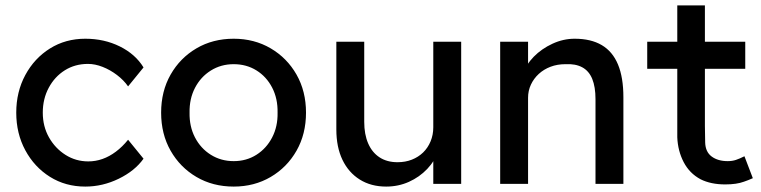

<svg xmlns="http://www.w3.org/2000/svg" viewBox="-20 -679 2810 709"><path d="M40 -263Q40 -340 73.5 -402Q107 -464 164.5 -500Q222 -536 295 -536Q365 -536 422.5 -507.5Q480 -479 510 -430L453 -360Q437 -383 412 -402Q387 -421 359 -432Q331 -443 305 -443Q257 -443 219.5 -419.5Q182 -396 160 -355Q138 -314 138 -263Q138 -212 161 -171.5Q184 -131 222 -107Q260 -83 306 -83Q333 -83 358.5 -92Q384 -101 408 -119Q432 -137 453 -163L510 -93Q478 -48 418.5 -19Q359 10 295 10Q222 10 164.5 -26Q107 -62 73.5 -124Q40 -186 40 -263Z M575 -263Q575 -342 610 -403.5Q645 -465 705.5 -500.5Q766 -536 843 -536Q919 -536 979.5 -500.5Q1040 -465 1075 -403.5Q1110 -342 1110 -263Q1110 -184 1075 -122.5Q1040 -61 979.5 -25.5Q919 10 843 10Q766 10 705.5 -25.5Q645 -61 610 -122.5Q575 -184 575 -263ZM1005 -263Q1006 -315 985 -355.5Q964 -396 927 -419Q890 -442 843 -442Q796 -442 758.5 -418.5Q721 -395 700 -354.5Q679 -314 680 -263Q679 -212 700 -171.5Q721 -131 758.5 -107.5Q796 -84 843 -84Q890 -84 927 -107.5Q964 -131 985 -171.5Q1006 -212 1005 -263Z M1222 -201V-525H1325V-229Q1325 -183 1339.5 -149.5Q1354 -116 1381.5 -98Q1409 -80 1448 -80Q1477 -80 1501 -89.5Q1525 -99 1542.5 -116Q1560 -133 1570 -157Q1580 -181 1580 -209V-525H1683V0H1580V-110L1598 -122Q1586 -85 1557.5 -55Q1529 -25 1490 -7.5Q1451 10 1406 10Q1350 10 1308.5 -16Q1267 -42 1244.5 -89Q1222 -136 1222 -201Z M1827 -525H1930V-417L1912 -405Q1922 -440 1951 -469.5Q1980 -499 2020 -517.5Q2060 -536 2102 -536Q2162 -536 2202 -512.5Q2242 -489 2262 -441Q2282 -393 2282 -320V0H2179V-313Q2179 -358 2167 -387.5Q2155 -417 2130 -430.5Q2105 -444 2068 -442Q2038 -442 2013 -432.5Q1988 -423 1969.5 -406Q1951 -389 1940.5 -366.5Q1930 -344 1930 -318V0H1879Q1866 0 1853 0Q1840 0 1827 0Z M2583 -425V-214Q2583 -181 2584 -153Q2585 -118 2608 -101Q2631 -84 2667 -84Q2684 -84 2697.5 -88.5Q2711 -93 2729 -102L2760 -21Q2742 -13 2727 -8Q2700 2 2658 2Q2605 2 2567 -17Q2526 -39 2504.5 -80.5Q2483 -122 2481 -172V-425H2370V-525H2481V-659H2583V-525H2732V-425Z"/></svg>

Font: Mach
Style: Regular
Weight: 400
Version: Version 1.002